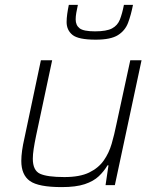

<svg xmlns="http://www.w3.org/2000/svg" viewBox="-20 -756 643 784"><path d="M232 8Q137 8 102 -17Q67 -42 67 -99Q67 -137 80 -193L147 -510H193L127 -200Q121 -171 117.5 -148Q114 -125 114 -108Q114 -60 143.5 -46.5Q173 -33 243 -33Q306 -33 344 -51.5Q382 -70 403.5 -100.5Q425 -131 436 -169Q447 -207 455 -247L512 -510H558L449 0H411L423 -81H419Q405 -57 383.5 -36.5Q362 -16 326 -4Q290 8 232 8ZM371 -594Q300 -594 276 -613.5Q252 -633 252 -666Q252 -681 254.5 -699Q257 -717 261 -736H298Q294 -718 291.5 -703.5Q289 -689 289 -677Q289 -653 305 -640.5Q321 -628 368 -628Q415 -628 437.5 -640Q460 -652 469.5 -676Q479 -700 486 -736H523Q515 -695 503 -663Q491 -631 461.5 -612.5Q432 -594 371 -594Z"/></svg>

Font: Saira ExtraLight
Style: Italic
Weight: 200
Italic angle: -12°
Designer: Hector Gatti with collaboration of the Omnibus-Type team
Foundry: Omnibus-Type
Version: Version 1.100; ttfautohint (v1.8.3)